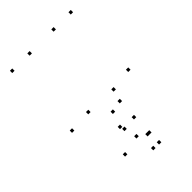

<svg xmlns="http://www.w3.org/2000/svg" viewBox="-280 -846 1179 1179"><g transform="rotate(-45 310.0 -256.0)"><path d="M574.1 -220.9V-240.9H554.1V-220.9ZM574.1 -720V-740H554.1V-720ZM425.2 -720V-740H405.2V-720ZM425.2 -199.1V-219.1H405.2V-199.1ZM401.2 -121.4V-141.4H381.2V-121.4ZM325.2 -105.3V-125.3H305.2V-105.3ZM216.8 -210.6V-230.6H196.8V-210.6ZM216.8 -720V-740H196.8V-720ZM65.9 -720V-740H45.9V-720ZM65.9 -200.7V-220.7H45.9V-200.7ZM300.9 19.5V-0.5H280.9V19.5ZM193 132.8V112.8H173V132.8ZM342.6 227.9V207.9H322.6V227.9ZM392.9 227.9V207.9H372.9V227.9ZM392.9 142.8V122.8H372.9V142.8ZM378.4 142.8V122.8H358.4V142.8ZM321 103.6V83.6H301V103.6ZM392.9 10V-10H372.9V10ZM290.2 -8.5V-28.5H270.2V-8.5Z"/></g></svg>

Font: Monaspace Argon Dots Var
Style: Regular
Weight: 400
Designer: Riley Cran and the Lettermatic Team
Version: Version 1.100 (Monaspace Argon Dots)